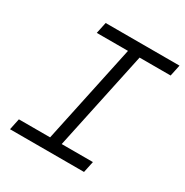

<svg xmlns="http://www.w3.org/2000/svg" viewBox="-164 -843 939 975"><g transform="rotate(30 305.5 -355.0)"><path d="M27 0 41 -66H224L347 -644H164L178 -710H611L597 -644H415L292 -66H475L461 0Z"/></g></svg>

Font: Geist Mono Light
Style: Italic
Weight: 300
Italic angle: -12°
Monospace: yes
Designer: Basement.studio, Andrés Briganti, Mateo Zaragoza
Foundry: Basement.studio, Vercel, Andrés Briganti, Guido Ferreyra, Mateo Zaragoza
Version: Version 1.500; ttfautohint (v1.8.4.7-5d5b)